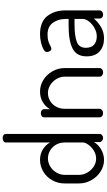

<svg xmlns="http://www.w3.org/2000/svg" viewBox="304 -1107 810 1458"><g transform="rotate(-90 709.0 -378.0)"><path d="M421 -739V-26Q421 -16 412 -8Q402.9 0 390 0Q378 0 368.5 -8Q359 -16 359 -26V-70Q342 -38 304.3 -15.5Q266.5 7 222.3 7Q176 7 135 -19.5Q94 -46 69.5 -89.8Q45 -133.6 45 -183V-292Q45 -343.1 69 -386.1Q93 -429 134.5 -454Q176 -479 224 -479Q270 -479 304.5 -457Q339 -435 356 -403V-739Q356 -749.3 366 -756.1Q376 -763 390 -763Q404 -763 412.5 -756.1Q421 -749.3 421 -739ZM233.5 -53Q266 -53 294.1 -70.4Q322.2 -87.9 339.1 -111.9Q356 -136 356 -152V-291.8Q356 -330 338.5 -359Q321 -388 293.3 -403.5Q265.7 -419 235.2 -419Q202 -419 172.9 -400.9Q143.8 -382.8 126.9 -353.2Q110 -323.5 110 -292V-182.9Q110 -150 127.2 -120.2Q144.4 -90.3 172.7 -71.7Q201 -53 233.5 -53Z M579 0Q565 0 556 -8Q547 -16 547 -26V-449Q547 -459.8 556 -466.4Q565 -473 578.8 -473Q591.4 -473 600.2 -466Q609 -459 609 -449V-403Q626 -435 660.9 -457Q695.7 -479 742.5 -479Q790.3 -479 831.2 -453.5Q872 -428 896.5 -385Q921 -342 921 -292V-26Q921 -14 911.1 -7Q901.2 0 888 0Q876 0 866 -7Q856 -14 856 -26V-292Q856 -323.5 838.8 -353.2Q821.6 -382.8 792.8 -400.9Q764 -419 731.5 -419Q700.8 -419 673.4 -403.5Q646 -388 629 -358.9Q612 -329.8 612 -292V-26Q612 -16 602.1 -8Q592.2 0 579 0Z M1359 -286V-26Q1359 -15.4 1350 -7.7Q1341 0 1327.5 0Q1314 0 1305.5 -7.7Q1297 -15.4 1297 -26V-70Q1267 -35 1229.5 -14Q1192 7 1146 7Q1085.9 7 1047.9 -26.5Q1010 -60 1010 -125Q1010 -201.7 1069.5 -231.8Q1129 -262 1243 -262H1294V-285.9Q1294 -341 1265 -381.5Q1236 -422 1176 -422Q1145.7 -422 1125.9 -416Q1106 -410 1089 -400Q1073.4 -393 1069 -393Q1057.2 -393 1050.1 -404Q1043 -415 1043 -428Q1043 -441 1063 -452.5Q1083 -464 1114.7 -471.5Q1146.4 -479 1178 -479Q1272 -479 1315.5 -424.5Q1359 -370 1359 -286ZM1075 -131Q1075 -89 1099 -68.5Q1123 -48 1162.4 -48Q1192.6 -48 1223.3 -64.5Q1254 -81 1274 -106.2Q1294 -131.3 1294 -153V-217H1252Q1167.7 -217 1121.4 -200.2Q1075 -183.4 1075 -131Z"/></g></svg>

Font: Dosis
Style: Regular
Weight: 400
Designer: Edgar Tolentino, Pablo Impallari, Igino Marini
Foundry: Edgar Tolentino, Pablo Impallari, Igino Marini
Version: Version 1.007;Glyphs 3.1.1 (3134)